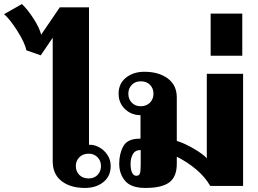

<svg xmlns="http://www.w3.org/2000/svg" viewBox="-112 -917 1274 947"><path d="M148 -121V-731L89 -644L18 -669Q10 -708 -28 -767Q-66 -826 -92 -847L-4 -897Q24 -871 53.5 -825Q83 -779 91 -746L183 -881H327V-203Q352 -204 374 -192Q399 -180 416.5 -155Q434 -130 434 -98Q434 -48 398 -19Q362 10 307 10Q235 10 191.5 -24Q148 -58 148 -121ZM386 -98Q386 -124 369 -141.5Q352 -159 325 -159Q297 -159 279.5 -141.5Q262 -124 262 -98Q262 -72 279 -54.5Q296 -37 325 -37Q353 -37 369.5 -54.5Q386 -72 386 -98Z M476 -110Q476 -159 496.5 -196Q517 -233 576 -233H581V-349Q536 -349 504.5 -379Q473 -409 473 -455Q473 -505 509.5 -534Q546 -563 600 -563Q671 -563 715.5 -530Q760 -497 760 -436V-222Q799 -210 845 -183Q891 -156 908 -136V-553H1087V0H925Q899 -45 855.5 -81.5Q812 -118 760 -144V-109Q760 -45 723 -17.5Q686 10 605 10Q535 10 505.5 -24.5Q476 -59 476 -110ZM645 -455Q645 -481 628 -498.5Q611 -516 582 -516Q555 -516 538 -498.5Q521 -481 521 -455Q521 -428 538 -410.5Q555 -393 582 -393Q610 -393 627.5 -410.5Q645 -428 645 -455ZM582 -105V-177Q555 -177 543.5 -157Q532 -137 532 -108Q532 -81 539.5 -65.5Q547 -50 560 -50Q573 -50 577.5 -60Q582 -70 582 -105Z M927 -850H1083V-642H927Z"/></svg>

Font: Taviraj
Style: Bold
Weight: 700
Designer: Katatrad Team
Foundry: CadsonDemak
Version: Version 1.001